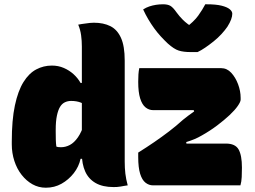

<svg xmlns="http://www.w3.org/2000/svg" viewBox="-20 -865 1190 896"><path d="M222 -559Q252 -559 277.5 -548Q303 -537 323 -519Q343 -501 356 -478H376V-375Q368 -382 358 -386Q348 -390 336.5 -392Q325 -394 312 -394Q296 -394 282.5 -387.5Q269 -381 260 -366Q251 -351 245.5 -325Q240 -299 240 -259V-251Q240 -229 240.5 -212Q241 -195 243 -181Q248 -179 253.5 -178.5Q259 -178 265 -178Q286 -178 306 -188.5Q326 -199 343.5 -224Q361 -249 374 -291V-124H356Q348 -87 324 -56.5Q300 -26 267 -7.5Q234 11 194 11Q160 11 131.5 -5Q103 -21 81 -49Q59 -77 47 -114Q35 -151 35 -191V-204Q35 -305 49.5 -373Q64 -441 89.5 -482Q115 -523 149 -541Q183 -559 222 -559ZM418 -759Q463 -759 495 -743Q527 -727 544.5 -688.5Q562 -650 562 -582Q562 -541 562 -487.5Q562 -434 562 -372.5Q562 -311 562 -245Q562 -179 562 -111Q562 -81 565 -55Q568 -29 576 0Q568 1 559.5 2.5Q551 4 543 5.5Q535 7 526.5 7.5Q518 8 510 8Q459 8 426 -11Q393 -30 377.5 -65Q362 -100 362 -147Q362 -213 362 -278.5Q362 -344 362 -407.5Q362 -471 362 -531.5Q362 -592 362 -648Q362 -675 358.5 -700.5Q355 -726 345 -750Q353 -752 362 -753Q371 -754 380.5 -755.5Q390 -757 399.5 -758Q409 -759 418 -759ZM630 -547H1012Q1039 -547 1059 -525.5Q1079 -504 1091 -472Q1103 -440 1103 -408V-400Q1103 -390 1089.5 -370.5Q1076 -351 1051.5 -328Q1027 -305 994 -280Q961 -255 922 -233Q905 -223 887 -215.5Q869 -208 849 -202L850 -195H1034Q1078 -195 1093.5 -167.5Q1109 -140 1109 -83Q1109 -61 1108 -39Q1107 -17 1102 0H694Q675 0 659 -12.5Q643 -25 634 -54Q625 -83 625 -132V-153Q665 -178 700 -202Q735 -226 768.5 -251.5Q802 -277 834 -306Q847 -317 859 -325.5Q871 -334 886 -345L884 -351H695Q675 -351 659 -364Q643 -377 634 -406Q625 -435 625 -483Q625 -502 626 -517.5Q627 -533 630 -547ZM902 -622Q897 -622 892.5 -622Q888 -622 882.5 -622Q877 -622 870 -622Q836 -622 814 -629Q792 -636 763 -662Q746 -678 730 -695.5Q714 -713 699.5 -733Q685 -753 672 -775Q659 -797 648 -821Q662 -830 677 -835Q692 -840 708 -842.5Q724 -845 741 -845Q763 -845 775.5 -837.5Q788 -830 804 -807Q817 -789 834 -772Q851 -755 885 -733L829 -749H895L841 -731Q885 -764 905 -792Q925 -820 938 -845H944Q988 -845 1014 -838.5Q1040 -832 1052 -822Q1064 -812 1064 -801Q1064 -789 1058.5 -774Q1053 -759 1041 -740Q1030 -724 1013.5 -706Q997 -688 977 -672Q957 -656 938 -643Q919 -630 902 -622Z"/></svg>

Font: Recursive Casual Black
Style: Regular
Weight: 900
Version: Version 1.047